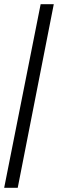

<svg xmlns="http://www.w3.org/2000/svg" viewBox="-20 -780 278 921"><path d="M0 121 175 -760H238L65 121Z"/></svg>

Font: Noto Serif Ethiopic ExtraCondensed ExtraBold
Style: Regular
Weight: 800
Width: 2
Designer: Monotype Design Team
Foundry: Monotype Imaging Inc.
Version: Version 2.102; ttfautohint (v1.8.4.7-5d5b)